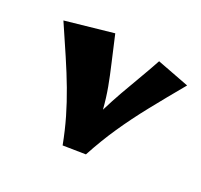

<svg xmlns="http://www.w3.org/2000/svg" viewBox="-129 -766 979 935"><g transform="rotate(30 360.0 -298.5)"><path d="M321 2Q294 -69 264 -130Q234 -191 198 -252Q162 -313 118 -379.5Q74 -446 20 -527L270 -599Q302 -522 326.5 -465Q351 -408 370 -357Q389 -306 404 -247Q422 -307 441 -360.5Q460 -414 480.5 -468.5Q501 -523 523 -588L700 -554Q640 -449 593 -362.5Q546 -276 509 -193.5Q472 -111 441 -17Z"/></g></svg>

Font: Marhey ExtraBold
Style: Regular
Weight: 800
Designer: Nur Syamsi & Bustanul Arifin
Foundry: Namelatype
Version: Version 1.000; ttfautohint (v1.8.4.7-5d5b)